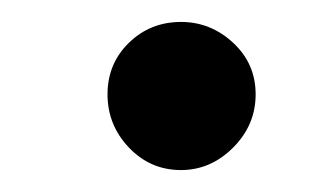

<svg xmlns="http://www.w3.org/2000/svg" viewBox="-20 -365 297 175"><path d="M145 -210Q117 -210 97.5 -230.5Q78 -251 78 -279Q78 -307 97.5 -326Q117 -345 145 -345Q172 -345 192.5 -326Q213 -307 213 -279Q213 -251 192.5 -230.5Q172 -210 145 -210Z"/></svg>

Font: Edu VIC WA NT Beginner SemiBold
Style: Regular
Weight: 600
Designer: Tina and Corey Anderson
Foundry: Google for Education
Version: Version 1.003